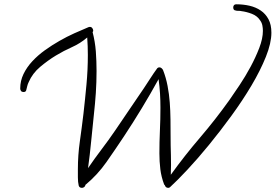

<svg xmlns="http://www.w3.org/2000/svg" viewBox="-20 -862 1298 904"><path d="M1257.8 -708Q1257.8 -659.2 1231.9 -594.7Q1206.1 -530.3 1164.1 -459.5Q1122.1 -388.7 1069.3 -316.4Q1016.6 -244.1 963.9 -179.7Q911.1 -115.2 862.8 -63.5Q814.5 -11.7 781.2 18.6Q777.3 22.5 772.5 22.5Q759.8 22.5 755.9 9.8L752.9 6.8Q739.3 -29.3 734.9 -65.4Q730.5 -101.6 730.5 -139.6Q730.5 -193.4 732.9 -246.6Q735.4 -299.8 735.4 -354.5Q735.4 -388.7 733.4 -421.9Q731.4 -455.1 726.6 -489.3Q688.5 -419.9 647.9 -353Q607.4 -286.1 563.5 -219.7Q523.4 -159.2 481 -98.6Q438.5 -38.1 381.8 8.8Q381.8 14.6 376.5 18.6Q371.1 22.5 366.2 22.5Q353.5 22.5 350.6 11.7Q346.7 -4.9 346.7 -26.9Q346.7 -48.8 346.7 -65.4Q346.7 -131.8 356 -196.8Q365.2 -261.7 373 -327.1Q380.9 -396.5 387.2 -464.8Q393.6 -533.2 393.6 -603.5Q393.6 -644.5 390.6 -685.5Q357.4 -657.2 318.8 -640.1Q280.3 -623 243.2 -600.6Q206.1 -578.1 169.4 -547.4Q132.8 -516.6 115.2 -475.6Q110.4 -465.8 108.4 -457Q106.4 -448.2 103.5 -437.5Q101.6 -428.7 90.8 -428.7Q83 -428.7 79.1 -433.6Q75.2 -438.5 75.2 -445.3Q75.2 -481.4 90.8 -513.7Q106.4 -545.9 132.3 -573.7Q158.2 -601.6 191.4 -625.5Q224.6 -649.4 259.8 -669.4Q294.9 -689.5 329.6 -705.1Q364.3 -720.7 392.6 -732.4Q398.4 -735.4 403.3 -735.4Q410.2 -735.4 414.6 -729.5Q418.9 -723.6 418.9 -717.8Q418.9 -713.9 416 -710.9Q427.7 -666 431.2 -620.1Q434.6 -574.2 434.6 -527.3Q434.6 -475.6 431.2 -424.3Q427.7 -373 421.9 -321.3Q415 -258.8 409.2 -196.3Q403.3 -133.8 394.5 -70.3Q425.8 -116.2 458.5 -159.2Q491.2 -202.1 522.5 -248Q556.6 -297.9 589.8 -347.2Q623 -396.5 657.2 -446.3Q672.9 -469.7 688.5 -494.1Q704.1 -518.6 720.7 -541Q724.6 -544.9 730.5 -544.9Q736.3 -544.9 741.2 -540.5Q746.1 -536.1 748 -531.2Q761.7 -496.1 769 -457.5Q776.4 -418.9 779.3 -379.4Q782.2 -339.8 782.7 -300.3Q783.2 -260.7 783.2 -223.6Q783.2 -176.8 784.7 -131.3Q786.1 -85.9 784.2 -39.1Q849.6 -129.9 922.4 -214.8Q995.1 -299.8 1060.5 -391.6Q1081.1 -420.9 1108.4 -461.9Q1135.7 -502.9 1159.7 -547.4Q1183.6 -591.8 1200.7 -636.2Q1217.8 -680.7 1217.8 -716.8Q1217.8 -729.5 1215.3 -742.2Q1212.9 -754.9 1205.1 -765.6Q1191.4 -787.1 1166 -796.9Q1140.6 -806.6 1116.2 -809.6Q1109.4 -811.5 1102.5 -811Q1095.7 -810.5 1089.8 -812.5Q1078.1 -813.5 1078.1 -827.1Q1078.1 -833 1081.5 -837.4Q1085 -841.8 1091.8 -841.8Q1125 -841.8 1154.8 -835Q1184.6 -828.1 1207.5 -812.5Q1230.5 -796.9 1244.1 -771.5Q1257.8 -746.1 1257.8 -708Z"/></svg>

Font: Calligraffitti
Style: Regular
Weight: 400
Designer: Dathan Boardman
Foundry: Open Window
Version: Version 1.001